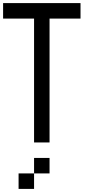

<svg xmlns="http://www.w3.org/2000/svg" viewBox="-20 -920 640 1240"><path d="M0 -800V-900H500V-800H300V0H200V-800ZM100 200H200V300H100ZM200 200V100H300V200Z"/></svg>

Font: Galmuri9 Regular
Style: Regular
Weight: 400
Designer: Lee Minseo (quiple)
Version: Version 2.399;hotconv 1.1.1;makeotfexe 2.6.0 DEVELOPMENT